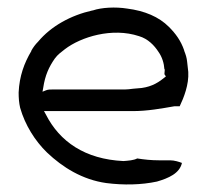

<svg xmlns="http://www.w3.org/2000/svg" viewBox="-20 -502 564 515"><path d="M30 -254C30 -239 31 -226 34 -213C47 -167 74 -124 106 -93C148 -53 201 -20 265 -11C312 -5 359 -6 401 -15C432 -24 462 -37 468 -65C460 -68 448 -72 436 -72H407C386 -72 367 -74 348 -77C339 -72 324 -71 311 -70V-69V-70C208 -75 140 -122 103 -195L98 -204H336C376 -204 413 -211 448 -217H462C473 -240 487 -275 485 -309L482 -336C481 -347 478 -356 474 -366V-367C465 -393 451 -412 433 -430C406 -457 368 -473 321 -479C290 -484 252 -482 229 -474H228C170 -461 117 -432 82 -390C75 -383 69 -375 64 -366V-365C45 -333 32 -298 30 -254ZM94 -256 96 -267C101 -300 111 -322 127 -345C135 -356 144 -362 154 -370C197 -403 281 -429 353 -405C377 -398 394 -380 405 -363C415 -349 420 -332 421 -316H422C422 -311 421 -308 421 -303L425 -297C407 -282 389 -270 360 -266L337 -264C329 -263 322 -262 315 -262H121C115 -262 109 -262 104 -260ZM337 -264ZM485 -306V-307Z"/></svg>

Font: SolarCharger
Style: 350
Weight: 300
Designer: Mew Too
Foundry: Cannot Into Space Fonts/KineticPlasma Fonts
Version: Version 1.100